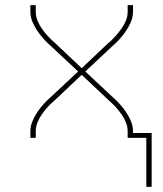

<svg xmlns="http://www.w3.org/2000/svg" viewBox="-20 -540 640 752"><path d="M553 192V0H480V-26Q480 -44 473 -61Q466 -78 455.5 -93Q445 -108 433 -121Q421 -134 407 -146L300 -247L193 -146Q179 -134 167 -121Q155 -108 144.5 -93Q134 -78 127 -61Q120 -44 120 -26V0H99V-26Q99 -46 107 -65Q115 -84 126 -100.5Q137 -117 150.5 -132Q164 -147 179 -160L286 -260L179 -360Q164 -373 150.5 -388Q137 -403 126 -419.5Q115 -436 107 -455Q99 -474 99 -494V-520H120V-494Q120 -476 127 -459Q134 -442 144.5 -427Q155 -412 167 -399Q179 -386 193 -374L300 -273L407 -374H408Q421 -386 433 -399.5Q445 -413 455.5 -427.5Q466 -442 473 -459Q480 -476 480 -494V-520H501V-494Q501 -474 493 -455Q485 -436 474 -419.5Q463 -403 449.5 -388Q436 -373 421 -360L314 -260L421 -160Q436 -147 449.5 -132Q463 -117 474 -100.5Q485 -84 493 -65Q501 -46 501 -26V-19H574V192Z"/></svg>

Font: Zed Sans Thin Extended
Style: Regular
Weight: 100
Width: 7
Designer: Belleve Invis
Foundry: Belleve Invis
Version: Version 1.0.0; ttfautohint (v1.8.4)